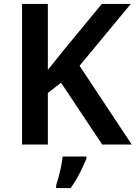

<svg xmlns="http://www.w3.org/2000/svg" viewBox="-20 -734 689 975"><path d="M649 0H499L290 -314L223 -262V0H92V-714H223V-379Q243 -404 263.5 -429.5Q284 -455 304 -480L497 -714H644L384 -400ZM419 71Q407 102 386 143Q365 184 339 221H265V208Q271 190 278 163.5Q285 137 290.5 109.5Q296 82 298 61H419Z"/></svg>

Font: Noto Sans Lisu SemiBold
Style: Regular
Weight: 600
Designer: Monotype Design Team. David Williams.
Foundry: Monotype Imaging Inc.
Version: Version 2.102; ttfautohint (v1.8.4.7-5d5b)